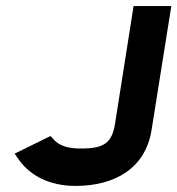

<svg xmlns="http://www.w3.org/2000/svg" viewBox="-20 -600 583 631"><path d="M28 -95 45 -71C80 -24 141 11 228 11C359 11 458 -48 478 -172L543 -580H419L358 -193C348 -131 322 -112 249 -112C205 -111 175 -121 157 -141L146 -153Z"/></svg>

Font: Charger Sport
Style: UltObl
Weight: 1000
Designer: Jasper
Foundry: Cannot Into Space Fonts
Version: Version 1.1